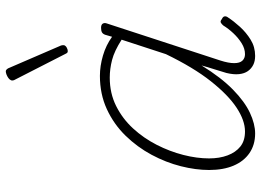

<svg xmlns="http://www.w3.org/2000/svg" viewBox="-139 -745 901 663"><g transform="rotate(-90 311.5 -413.5)"><path d="M182 17Q143 17 114.5 -2.5Q86 -22 71 -57.5Q56 -93 56 -142Q56 -188 69 -239.5Q82 -291 108.5 -340.5Q135 -390 174.5 -430.5Q214 -471 266 -495Q318 -519 381 -519Q415 -519 451 -508.5Q487 -498 516 -477L523 -501Q526 -509 531.5 -512Q537 -515 547 -515Q558 -515 561.5 -509Q565 -503 562 -495L434 -103Q425 -75 425 -55.5Q425 -36 433.5 -27Q442 -18 456 -18Q475 -18 493.5 -29.5Q512 -41 528 -58Q544 -75 555 -93Q560 -99 565 -101.5Q570 -104 577 -98Q586 -94 586.5 -88Q587 -82 583 -77Q570 -57 550.5 -35.5Q531 -14 506 1.5Q481 17 450 17Q432 17 419 10.5Q406 4 397.5 -8Q389 -20 387 -38.5Q385 -57 391 -82Q397 -103 404 -124.5Q411 -146 417 -168Q375 -100 333.5 -59.5Q292 -19 253.5 -1Q215 17 182 17ZM96 -142Q96 -106 106.5 -78Q117 -50 137 -34Q157 -18 189 -18Q227 -18 271 -47Q315 -76 362.5 -136Q410 -196 456 -291L506 -444Q467 -469 436 -477Q405 -485 375 -485Q321 -485 277 -463Q233 -441 199.5 -404.5Q166 -368 143 -323Q120 -278 108 -231Q96 -184 96 -142ZM467 -630Q464 -630 462 -631Q460 -632 458 -636L366 -816Q365 -819 365 -821.5Q365 -824 366 -826Q368 -831 373.5 -835Q379 -839 385.5 -841.5Q392 -844 397 -844Q402 -844 407 -836L486 -653Q487 -650 487 -647.5Q487 -645 487 -643Q485 -637 478.5 -633.5Q472 -630 467 -630Z"/></g></svg>

Font: Playwrite CU Thin
Style: Regular
Weight: 250
Designer: Veronika Burian, José Scaglione
Foundry: TypeTogether
Version: Version 1.002